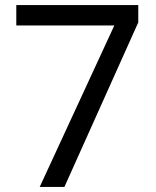

<svg xmlns="http://www.w3.org/2000/svg" viewBox="-20 -734 612 754"><path d="M136 0 429 -634H44V-714H523V-646L233 0Z"/></svg>

Font: Noto Sans Avestan
Style: Regular
Weight: 400
Designer: Monotype Design Team
Foundry: Monotype Imaging Inc.
Version: Version 2.003; ttfautohint (v1.8.4.7-5d5b)